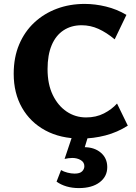

<svg xmlns="http://www.w3.org/2000/svg" viewBox="-20 -693 696 981"><path d="M393 15Q289 15 212 -26.5Q135 -68 92.5 -142.5Q50 -217 50 -316Q50 -400 78 -466Q106 -532 155.5 -578Q205 -624 270.5 -648.5Q336 -673 413 -673Q466 -673 521.5 -659.5Q577 -646 626 -617L566 -492Q524 -527 483 -545.5Q442 -564 397 -564Q344 -564 304.5 -538Q265 -512 244 -462Q223 -412 223 -340Q223 -263 249.5 -208Q276 -153 320.5 -123Q365 -93 420 -93Q471 -93 511 -113.5Q551 -134 578 -164L633 -51Q580 -17 518.5 -1Q457 15 393 15ZM350 0H431L405 86L348 75Q358 67 374 63Q390 59 410 59Q462 59 495 87Q528 115 528 161Q528 209 489 238.5Q450 268 383 268Q349 268 320 259.5Q291 251 269 235L292 176Q305 184 324.5 189Q344 194 361 194Q388 194 399.5 182.5Q411 171 411 156Q411 136 392.5 125Q374 114 349 114Q339 114 329.5 115.5Q320 117 310 119Z"/></svg>

Font: Ysabeau Infant ExtraBold
Style: Regular
Weight: 800
Designer: Christian Thalmann (Catharsis Fonts)
Version: Version 2.001;gftools[0.9.30]; featfreeze: ss01,ss02,lnum